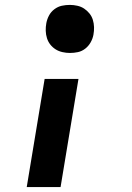

<svg xmlns="http://www.w3.org/2000/svg" viewBox="-20 -548 540 783"><path d="M265 -332Q250 -332 234.5 -335.5Q219 -339 206.5 -347Q194 -355 185 -366.5Q176 -378 171.5 -392.5Q167 -407 166.5 -422.5Q166 -438 169 -454Q172 -470 180 -485Q188 -500 202 -510.5Q216 -521 232 -524.5Q248 -528 265 -528Q280 -528 295.5 -524.5Q311 -521 323 -513Q335 -505 344.5 -493.5Q354 -482 358.5 -467.5Q363 -453 363.5 -437.5Q364 -422 361 -406Q358 -390 349.5 -375Q341 -360 327.5 -349.5Q314 -339 298 -335.5Q282 -332 265 -332ZM89 215 162 -226H300L227 215Z"/></svg>

Font: Iosevka Heavy
Style: Italic
Weight: 900
Italic angle: -9°
Monospace: yes
Designer: Belleve Invis
Foundry: Belleve Invis
Version: Version 32.5.0; ttfautohint (v1.8.4)